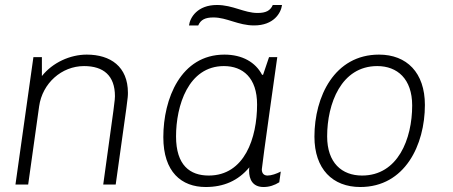

<svg xmlns="http://www.w3.org/2000/svg" viewBox="-20 -740 1816 770"><path d="M394 0H444C492 -343 493 -345 493 -368C493 -473 423 -521 328 -521C261 -521 191 -489 148 -435V-511H114L42 0H93L137 -314C150 -406 227 -475 317 -475C395 -475 441 -437 441 -354C441 -342 440 -328 394 0Z M1111 -720H1074C1064 -697 1046 -688 1013 -688C959 -688 914 -720 850 -720C772 -720 742 -670 738 -638H775C785 -661 803 -670 836 -670C890 -670 935 -638 999 -638C1078 -638 1107 -688 1111 -720ZM979 -55C979 -21 993 10 1037 10C1060 10 1081 3 1100 -9L1106 -52C1089 -43 1068 -36 1053 -36C1040 -36 1030 -43 1030 -61C1030 -73 1092 -511 1092 -511H1059L1035 -440H1031C1005 -490 952 -521 880 -521C705 -521 635 -344 635 -190C635 -50 708 10 805 10C877 10 935 -15 980 -69C979 -64 979 -60 979 -55ZM817 -36C742 -36 686 -77 686 -193C686 -316 735 -475 878 -475C954 -475 1011 -428 1011 -321C1011 -187 961 -36 817 -36Z M1425 10C1604 10 1684 -159 1684 -319C1684 -449 1611 -521 1500 -521C1321 -521 1241 -352 1241 -192C1241 -62 1314 10 1425 10ZM1432 -36C1351 -36 1292 -87 1292 -193C1292 -324 1348 -475 1493 -475C1573 -475 1633 -424 1633 -317C1633 -183 1576 -36 1432 -36Z"/></svg>

Font: Chivo Light
Style: Italic
Weight: 300
Italic angle: -8°
Designer: Hector Gatti
Foundry: Omnibus-Type
Version: Version 1.003;PS 001.003;hotconv 1.0.70;makeotf.lib2.5.58329